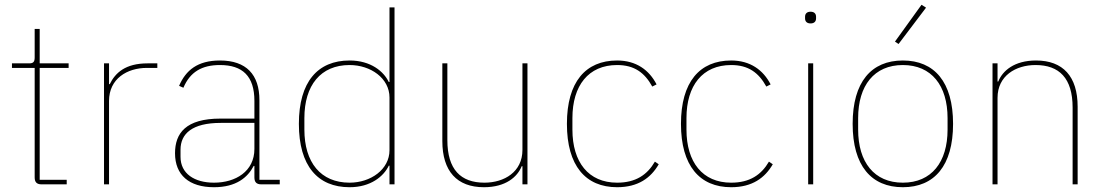

<svg xmlns="http://www.w3.org/2000/svg" viewBox="-20 -771 4622 803"><path d="M259 0V-19H146V-487H267V-506H146V-650H125V-531C125 -513 120 -506 102 -506H30V-487H125V-29C125 -9 134 0 154 0Z M436 0V-349C436 -442 512 -487 594 -487H638V-506H597C504 -506 462 -466 439 -419H436V-506H415V0Z M1150 0V-19H1065V-352C1065 -459 1010 -518 900 -518C806 -518 757 -477 729 -412L747 -404C775 -470 824 -499 900 -499C994 -499 1044 -453 1044 -349V-275H902C757 -275 712 -214 712 -130C712 -39 771 12 875 12C968 12 1016 -29 1041 -77H1044V-29C1044 -9 1053 0 1073 0ZM875 -7C793 -7 735 -45 735 -115V-145C735 -212 784 -257 903 -257H1044V-148C1044 -54 965 -7 875 -7Z M1609 0H1630V-740H1609V-428H1606C1585 -472 1531 -518 1442 -518C1309 -518 1230 -429 1230 -253C1230 -77 1309 12 1442 12C1531 12 1585 -34 1606 -78H1609ZM1442 -7C1321 -7 1253 -92 1253 -229V-277C1253 -414 1321 -499 1442 -499C1530 -499 1609 -444 1609 -363V-143C1609 -62 1530 -7 1442 -7Z M2165 0H2186V-506H2165V-144C2165 -52 2089 -7 2006 -7C1907 -7 1851 -62 1851 -185V-506H1830V-181C1830 -55 1891 12 2004 12C2095 12 2144 -31 2162 -76H2165Z M2561 12C2649 12 2702 -27 2735 -84L2719 -95C2687 -40 2639 -7 2561 -7C2441 -7 2374 -93 2374 -229V-277C2374 -413 2441 -499 2561 -499C2633 -499 2676 -467 2708 -409L2726 -418C2695 -478 2641 -518 2561 -518C2429 -518 2351 -428 2351 -253C2351 -78 2429 12 2561 12Z M3038 12C3126 12 3179 -27 3212 -84L3196 -95C3164 -40 3116 -7 3038 -7C2918 -7 2851 -93 2851 -229V-277C2851 -413 2918 -499 3038 -499C3110 -499 3153 -467 3185 -409L3203 -418C3172 -478 3118 -518 3038 -518C2906 -518 2828 -428 2828 -253C2828 -78 2906 12 3038 12Z M3370 -673C3387 -673 3393 -683 3393 -694V-701C3393 -712 3387 -722 3370 -722C3353 -722 3347 -712 3347 -701V-694C3347 -683 3353 -673 3370 -673ZM3360 0H3381V-506H3360Z M3853 -739 3834 -751 3723 -597 3738 -587ZM3756 12C3888 12 3966 -78 3966 -253C3966 -428 3888 -518 3756 -518C3624 -518 3546 -428 3546 -253C3546 -78 3624 12 3756 12ZM3756 -7C3636 -7 3569 -93 3569 -229V-277C3569 -413 3636 -499 3756 -499C3876 -499 3943 -413 3943 -277V-229C3943 -93 3876 -7 3756 -7Z M4152 0V-362C4152 -454 4228 -499 4311 -499C4410 -499 4466 -444 4466 -321V0H4487V-325C4487 -451 4426 -518 4313 -518C4222 -518 4173 -475 4155 -430H4152V-506H4131V0Z"/></svg>

Font: IBM Plex Thai Looped Thin
Style: Regular
Weight: 100
Designer: Mike Abbink, Paul van der Laan, Pieter van Rosmalen, Ben Mitchell, Mark Frömberg
Foundry: Bold Monday
Version: Version 1.0